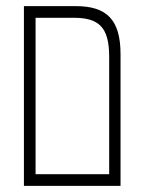

<svg xmlns="http://www.w3.org/2000/svg" viewBox="-20 -606 481 626"><path d="M58 0H373V-429C373 -542 328 -586 227 -586H58ZM96 -38V-548H220C301 -548 336 -519 336 -421V-38Z"/></svg>

Font: Noto Sans Hebrew ExtraCondensed ExtraLight
Style: Regular
Weight: 200
Width: 2
Designer: Monotype Design Team
Foundry: Monotype Imaging Inc.
Version: Version 2.004